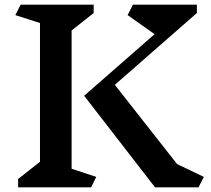

<svg xmlns="http://www.w3.org/2000/svg" viewBox="-20 -806 909 826"><path d="M394 -45 372 0H58V-36L152 -110V-707L46 -741L69 -786H383V-750L288 -675V-80ZM834 0H647L342 -394L645 -659L529 -741L552 -786H827V-750L474 -441L742 -100L857 -45Z"/></svg>

Font: InknutAntiqua
Style: Medium
Weight: 500
Designer: Claus Eggers Srensen
Foundry: Claus Eggers Srensen
Version: Version 1.000; ttfautohint (v1.2) -l 7 -r 28 -G 50 -x 13 -D 